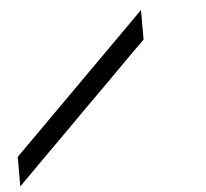

<svg xmlns="http://www.w3.org/2000/svg" viewBox="-47 -717 761 708"><g transform="rotate(-5 333.5 -362.5)"><path d="M166.7 -224.2Q131.7 -190 0 -57.5V-166.7L500 -666.7V-557.5Q465 -523.3 333.3 -390.8Q298.3 -356.7 166.7 -224.2Z"/></g></svg>

Font: 0xA000-Squareish-Mono
Style: Squareish-Mono-Bold
Weight: 700
Version: Version 0.1